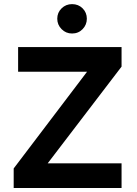

<svg xmlns="http://www.w3.org/2000/svg" viewBox="-20 -934 679 954"><path d="M48 0V-97L412.5 -577.5H70V-700H584V-603L217 -122.5H584V0ZM338 -767.5Q307.5 -767.5 286 -789.2Q264.5 -811 264.5 -841Q264.5 -871.5 286 -892.5Q307.5 -913.5 338 -913.5Q369.5 -913.5 390.5 -892.5Q411.5 -871.5 411.5 -841Q411.5 -811 390.5 -789.2Q369.5 -767.5 338 -767.5Z"/></svg>

Font: Overpass
Style: Bold
Weight: 700
Designer: Delve Withrington, Dave Bailey, Thomas Jockin
Foundry: Delve Fonts LLC
Version: Version 4.000; ttfautohint (v1.8.3)